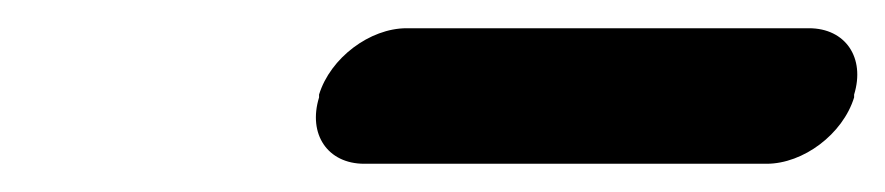

<svg xmlns="http://www.w3.org/2000/svg" viewBox="-20 -690 627 136"><path d="M238 -574H523C549 -574 577 -595 585 -621V-623C593 -649 579 -670 553 -670H268C242 -670 214 -649 206 -623V-621C198 -595 212 -574 238 -574Z"/></svg>

Font: DIN Rundschrift
Style: MittelKontKu
Weight: 400
Version: Version 1.027